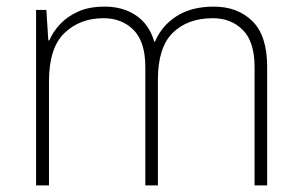

<svg xmlns="http://www.w3.org/2000/svg" viewBox="-20 -560 909 580"><path d="M626 -540Q698 -540 742.5 -496Q787 -452 787 -359V0H749V-357Q749 -434 713.5 -469.5Q678 -505 623 -505Q547 -505 502 -461Q457 -417 457 -319V0H419V-357Q419 -434 383.5 -469.5Q348 -505 293 -505Q221 -505 174.5 -460Q128 -415 128 -315V0H89V-530H120L126 -438H129Q140 -464 161.5 -487Q183 -510 216 -525Q249 -540 296 -540Q352 -540 391.5 -513Q431 -486 446 -434H448Q469 -483 514 -511.5Q559 -540 626 -540Z"/></svg>

Font: Noto Sans Lao UI ExtLt
Style: Regular
Weight: 200
Designer: Monotype Design Team
Foundry: Monotype Imaging Inc.
Version: Version 2.000; ttfautohint (v1.8.4.7-5d5b)